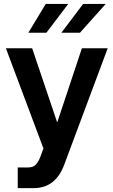

<svg xmlns="http://www.w3.org/2000/svg" viewBox="-20 -764 584 988"><path d="M153.3 204.1H71.3V97.7H124Q151.4 97.7 165 82.3Q178.7 66.9 188 42L203.6 0L10.3 -515.6H145.5L273.4 -136.7H275.4L401.4 -515.6H534.2L310.5 83.5Q265.6 204.1 153.3 204.1ZM295.9 -595.7 407.7 -743.7H523.9L391.6 -595.7ZM126 -595.7 215.3 -743.7H331.1L218.8 -595.7Z"/></svg>

Font: Inter Display Semi Bold
Style: Regular
Weight: 600
Designer: Rasmus Andersson
Foundry: rsms
Version: Version 4.000;git-37864ae